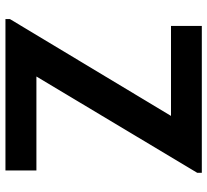

<svg xmlns="http://www.w3.org/2000/svg" viewBox="-48 -712 760 704"><g transform="rotate(90 332.0 -360.0)"><path d="M605 0H50V-16.5L405 -607H75V-720H613.5V-703L260.5 -113.5H605Z"/></g></svg>

Font: Vortex Mix
Style: Bold
Weight: 700
Designer: Mikhail Sharanda
Foundry: Mikhail Sharanda
Version: Version 4.504;Glyphs 3.1.2 (3151)